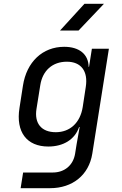

<svg xmlns="http://www.w3.org/2000/svg" viewBox="-20 -805 640 1005"><path d="M294 -645H391L524 -785H422ZM88 180H242C360 180 445 111 463 0L550 -550H461L446 -455H444C443 -521 395 -560 316 -560C203 -560 119 -481 100 -356L82 -240C62 -114 120 -38 233 -38C312 -38 372 -75 394 -140H397L381 -50L373 0C363 60 318 98 256 98H101ZM272 -113C196 -113 159 -160 171 -235L191 -360C203 -435 254 -482 330 -482C404 -482 442 -433 429 -350L413 -245C400 -162 346 -113 272 -113Z"/></svg>

Font: JetBrains Mono
Style: Italic
Weight: 400
Italic angle: -9°
Monospace: yes
Designer: Philipp Nurullin, Konstantin Bulenkov
Foundry: JetBrains
Version: Version 2.305